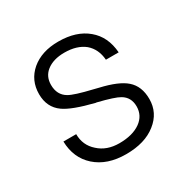

<svg xmlns="http://www.w3.org/2000/svg" viewBox="-128 -657 799 801"><g transform="rotate(-30 271.0 -256.5)"><path d="M59.6 -159.2Q61.5 -79.1 115.2 -31.2Q169.9 17.6 260.7 17.6Q351.6 17.6 405.3 -25.4Q459 -67.4 459 -133.8Q459 -195.3 420.9 -228.5Q385.7 -259.8 300.8 -279.3L277.3 -285.2Q194.3 -304.7 169.9 -319.3Q132.8 -340.8 132.8 -389.6Q132.8 -429.7 162.1 -453.1Q194.3 -478.5 248 -478.5Q308.6 -478.5 344.7 -449.2Q379.9 -418.9 383.8 -366.2H445.3Q439.5 -444.3 387.7 -487.3Q335.9 -531.2 249 -531.2Q168.9 -531.2 119.1 -489.3Q70.3 -447.3 70.3 -380.9Q70.3 -317.4 117.2 -284.2Q155.3 -256.8 257.8 -231.4H260.7Q339.8 -211.9 362.3 -198.2Q397.5 -177.7 397.5 -133.8Q397.5 -89.8 361.3 -63.5Q323.2 -36.1 258.8 -36.1Q198.2 -36.1 160.2 -71.3Q121.1 -105.5 121.1 -159.2Z"/></g></svg>

Font: Dotum
Style: Regular
Weight: 400
Version: Version 2.21